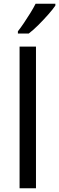

<svg xmlns="http://www.w3.org/2000/svg" viewBox="-20 -1010 317 1030"><path d="M173 0H85V-760H173ZM277 -980Q265 -962 240 -933.5Q215 -905 186.5 -876.5Q158 -848 134 -830H76V-842Q91 -861 108.5 -887Q126 -913 143 -940.5Q160 -968 171 -990H277Z"/></svg>

Font: Noto Sans Myanmar UI
Style: Regular
Weight: 400
Designer: Monotype Design Team
Foundry: Monotype Imaging Inc.
Version: Version 2.103; ttfautohint (v1.8.4.7-5d5b)